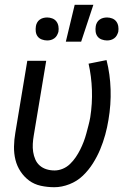

<svg xmlns="http://www.w3.org/2000/svg" viewBox="-20 -774 540 802"><path d="M207 8Q178 8 150.5 2Q123 -4 102 -19.5Q81 -35 66 -57.5Q51 -80 44.5 -106.5Q38 -133 38.5 -162Q39 -191 44 -219L94 -520H173L121 -208Q118 -191 117 -173.5Q116 -156 118.5 -139.5Q121 -123 127.5 -108Q134 -93 146 -82.5Q158 -72 174 -67Q190 -62 208 -62Q225 -62 242 -69Q259 -76 272.5 -89Q286 -102 296.5 -117.5Q307 -133 315 -149Q323 -165 329.5 -182Q336 -199 340.5 -216Q345 -233 349.5 -250Q354 -267 357 -284Q366 -341 364 -398Q362 -455 350 -508L425 -523Q440 -464 442 -400.5Q444 -337 433 -273Q428 -242 419.5 -211Q411 -180 398.5 -150Q386 -120 368 -91.5Q350 -63 326 -40Q302 -17 270 -4.5Q238 8 207 8ZM427 -605Q416 -605 405 -609Q394 -613 387.5 -621.5Q381 -630 379.5 -641.5Q378 -653 380 -665Q381 -672 385 -679.5Q389 -687 396 -692Q403 -697 411 -699Q419 -701 427 -701Q438 -701 448.5 -697Q459 -693 465.5 -684.5Q472 -676 474 -664.5Q476 -653 474 -641Q472 -634 468 -626.5Q464 -619 457 -614Q450 -609 442.5 -607Q435 -605 427 -605ZM177 -605Q166 -605 155 -609Q144 -613 137.5 -621.5Q131 -630 129.5 -641.5Q128 -653 130 -665Q131 -672 135 -679.5Q139 -687 146 -692Q153 -697 161 -699Q169 -701 177 -701Q188 -701 198.5 -697Q209 -693 215.5 -684.5Q222 -676 224 -664.5Q226 -653 224 -641Q222 -634 218 -626.5Q214 -619 207 -614Q200 -609 192.5 -607Q185 -605 177 -605ZM255 -600 292 -754H370L319 -600Z"/></svg>

Font: Iosevka
Style: Italic
Weight: 400
Italic angle: -9°
Monospace: yes
Designer: Belleve Invis
Foundry: Belleve Invis
Version: Version 32.5.0; ttfautohint (v1.8.4)